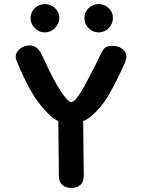

<svg xmlns="http://www.w3.org/2000/svg" viewBox="-20 -924 695 942"><path d="M269 -59 266 -331Q248 -334 212.5 -370.5Q177 -407 150 -448Q106 -516 59 -631Q57 -639 57 -646Q57 -667 77.5 -684Q98 -701 126 -701Q146 -701 160 -689.5Q174 -678 185 -655Q206 -610 223.5 -574Q241 -538 263 -501Q310 -423 330 -423Q350 -423 394 -501Q450 -606 474 -659Q485 -681 496 -690Q507 -699 529 -699Q560 -699 580 -684.5Q600 -670 600 -646Q600 -640 595 -622Q579 -583 552 -529.5Q525 -476 505 -444Q477 -400 441 -366.5Q405 -333 388 -331L391 -62Q391 -34 375.5 -18Q360 -2 331 -2Q301 -2 285 -17.5Q269 -33 269 -59ZM130 -836Q130 -864 150.5 -884Q171 -904 200 -904Q229 -904 250 -884Q271 -864 271 -836Q271 -808 249.5 -786.5Q228 -765 200 -765Q171 -765 150.5 -786Q130 -807 130 -836ZM394 -836Q394 -864 414.5 -884Q435 -904 464 -904Q493 -904 513.5 -884Q534 -864 534 -836Q534 -807 513 -786Q492 -765 464 -765Q435 -765 414.5 -786Q394 -807 394 -836Z"/></svg>

Font: Mali SemiBold
Style: Regular
Weight: 600
Designer: Kitiyaporn Chalermlarp | Katatrad Aksorn Co.,Ltd.
Foundry: Cadson Demak Co.,Ltd.
Version: Version 1.000; ttfautohint (v1.6)